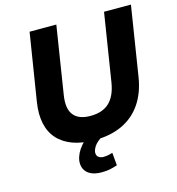

<svg xmlns="http://www.w3.org/2000/svg" viewBox="-129 -815 1042 1131"><g transform="rotate(-15 392.0 -250.0)"><path d="M360 11Q284 11 228 -9.5Q172 -30 137 -69Q102 -108 90 -164Q78 -220 89 -292L155 -705H318L253 -293Q240 -212 271 -172.5Q302 -133 374 -133Q448 -133 489 -172Q530 -211 543 -289L609 -705H773L706 -282Q691 -187 646 -121.5Q601 -56 529 -22.5Q457 11 360 11ZM353 205Q294 205 265 178Q236 151 241 105Q248 60 283.5 18.5Q319 -23 371 -45L412 0Q395 9 380 21.5Q365 34 356 48.5Q347 63 344 78Q342 100 354 110Q366 120 385 120Q400 120 413 117.5Q426 115 441 110L448 188Q424 196 402.5 200.5Q381 205 353 205Z"/></g></svg>

Font: Nunito Sans 7pt ExtraBold
Style: Italic
Weight: 800
Italic angle: -9°
Designer: Vernon Adams
Foundry: Vernon Adams
Version: Version 3.101;gftools[0.9.27]